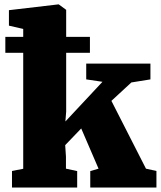

<svg xmlns="http://www.w3.org/2000/svg" viewBox="-20 -840 721 860"><path d="M33.7 -74.2 84 -84V-603.5H3.9V-674.8H84V-710.4L20 -725.1V-794.4L240.7 -820.3H243.2L276.4 -795.9V-674.8H382.8V-603.5H276.4V-340.3L272.9 -295.9L439 -473.6L366.2 -484.4V-555.2H653.8V-484.4L568.4 -470.7L479 -388.2L633.8 -84.5L680.7 -74.2V0H384.3V-73.7L421.4 -84.5L343.8 -264.6L272 -189.9L275.4 -138.7V-84.5L325.7 -73.7V0H33.7Z"/></svg>

Font: Merriweather UltraBold
Style: Regular
Weight: 900
Designer: Eben Sorkin ( sorkintype@gmail.com )
Foundry: Eben Sorkin
Version: Version 1.570; ttfautohint (v1.3) -l 8 -r 32 -G 0 -x 0 -H 60